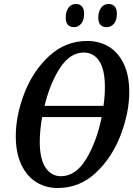

<svg xmlns="http://www.w3.org/2000/svg" viewBox="-20 -930 668 961"><path d="M627 -469Q627 -368 584.5 -255.5Q542 -143 460.5 -66Q379 11 269 11Q208 11 160.5 -19Q113 -49 86 -107.5Q59 -166 59 -248Q59 -352 102 -463.5Q145 -575 226.5 -650Q308 -725 417 -725Q476 -725 523.5 -697Q571 -669 599 -611.5Q627 -554 627 -469ZM203 -400H498Q505 -448 505 -494Q505 -581 477 -624Q449 -667 399 -667Q331 -667 280.5 -590Q230 -513 203 -400ZM489 -344H191Q179 -277 179 -221Q179 -134 208 -91Q237 -48 285 -48Q359 -48 411.5 -134.5Q464 -221 489 -344ZM309 -842Q309 -872 322.5 -891Q336 -910 360 -910Q379 -910 390 -898Q401 -886 401 -862Q401 -828 386 -811Q371 -794 351 -794Q309 -794 309 -842ZM472 -842Q472 -872 486 -891Q500 -910 523 -910Q542 -910 553.5 -898Q565 -886 565 -862Q565 -828 550 -811Q535 -794 515 -794Q472 -794 472 -842Z"/></svg>

Font: Noto Serif CondSemiBold
Style: Italic
Weight: 600
Width: 3
Italic angle: -12°
Designer: Monotype Design Team
Foundry: Monotype Imaging Inc.
Version: Version 1.001